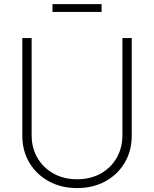

<svg xmlns="http://www.w3.org/2000/svg" viewBox="-20 -915 758 945"><path d="M359.4 10.7Q281.2 10.7 220.2 -22.7Q159.2 -56.2 124.5 -114.5Q89.8 -172.9 89.8 -247.1V-727.5H135.7V-249.5Q135.7 -187 164.3 -137.9Q192.9 -88.9 243.4 -60.8Q293.9 -32.7 359.4 -32.7Q425.3 -32.7 475.6 -60.8Q525.9 -88.9 554.2 -137.9Q582.5 -187 582.5 -249.5V-727.5H628.4V-247.1Q628.4 -172.9 594 -114.5Q559.6 -56.2 498.8 -22.7Q438 10.7 359.4 10.7ZM480 -894.5V-856.4H238.3V-894.5Z"/></svg>

Font: Inter 17pt ExtraLight
Style: Regular
Weight: 250
Version: Version 4.001;git-66647c0bb